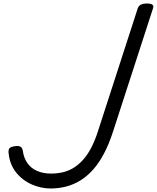

<svg xmlns="http://www.w3.org/2000/svg" viewBox="-20 -1055 894 1094"><path d="M269 19Q213 19 160 -4.5Q107 -28 71 -73.5Q35 -119 29 -183Q27 -200 33 -209Q39 -218 64 -222Q83 -225 95 -220Q107 -215 110 -195Q116 -154 136.5 -125Q157 -96 191.5 -81Q226 -66 270 -66Q304 -66 336 -73Q368 -80 396.5 -97Q425 -114 451 -142Q477 -170 499 -211.5Q521 -253 539 -310L765 -1008Q770 -1022 783 -1028.5Q796 -1035 817 -1035Q839 -1035 848 -1028.5Q857 -1022 852 -1008L624 -305Q601 -234 572.5 -180Q544 -126 510 -88Q476 -50 437.5 -26.5Q399 -3 356.5 8Q314 19 269 19Z"/></svg>

Font: Playwrite CO
Style: Regular
Weight: 400
Designer: Veronika Burian, José Scaglione
Foundry: TypeTogether
Version: Version 1.000